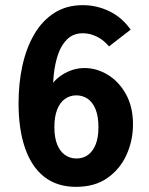

<svg xmlns="http://www.w3.org/2000/svg" viewBox="-20 -710 579 745"><path d="M275 15Q201 15 151.5 -24Q102 -63 77 -136Q52 -209 52 -309Q52 -387 67 -455.5Q82 -524 113 -577Q144 -630 191 -660Q238 -690 301 -690Q356 -690 405 -666Q454 -642 487 -595L403 -530Q381 -556 354.5 -568.5Q328 -581 302 -581Q265 -581 241.5 -558.5Q218 -536 205.5 -499.5Q193 -463 188.5 -419.5Q184 -376 184 -333H152Q178 -392 220 -419Q262 -446 308 -446Q355 -446 398 -420Q441 -394 468.5 -345Q496 -296 496 -227Q496 -165 471 -109.5Q446 -54 397 -19.5Q348 15 275 15ZM277 -95Q302 -95 321 -108.5Q340 -122 351 -149Q362 -176 362 -216Q362 -258 351 -285.5Q340 -313 320.5 -326.5Q301 -340 276 -340Q252 -340 232.5 -326.5Q213 -313 202 -285.5Q191 -258 191 -217Q191 -176 202 -149Q213 -122 232.5 -108.5Q252 -95 277 -95Z"/></svg>

Font: Yaldevi ExtraLight
Style: Bold
Weight: 700
Version: Version 1.100